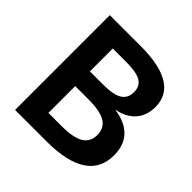

<svg xmlns="http://www.w3.org/2000/svg" viewBox="-188 -888 1046 1046"><g transform="rotate(45 334.5 -365.0)"><path d="M76.7 0V-730H313.3Q460 -730 533.3 -685.5Q606.6 -641 606.6 -552Q606.6 -486.3 569.5 -443.7Q532.3 -401 465.3 -388V-386Q548.3 -374 590.8 -328.5Q633.3 -283 633.3 -206.7Q633.3 -103.7 554.7 -51.8Q476 0 320 0ZM320 -117Q408.4 -117 449.4 -142Q490.4 -167 490.4 -220Q490.4 -274 449.2 -298.7Q408 -323.4 320 -323.4H146.7V-436.7H320Q397.3 -436.7 432 -458.3Q466.7 -480 466.7 -526.7Q466.7 -573 432.5 -593Q398.3 -613 320 -613H216.6V-117Z"/></g></svg>

Font: M PLUS 1 Thin
Style: Regular
Weight: 100
Designer: Coji Morishita
Foundry: UNDERFOREST DESIGN
Version: Version 1.001